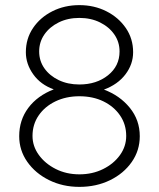

<svg xmlns="http://www.w3.org/2000/svg" viewBox="-20 -727 620 750"><path d="M290 3Q225 3 171.5 -23.5Q118 -50 86.5 -95Q55 -140 55 -195Q55 -258 90.5 -305.5Q126 -353 190 -378Q139 -396 110 -436.5Q81 -477 81 -523Q81 -576 109 -617.5Q137 -659 184.5 -683Q232 -707 290 -707Q348 -707 395.5 -683Q443 -659 471.5 -617.5Q500 -576 500 -523Q500 -476 470 -436.5Q440 -397 386 -377Q448 -354 487 -306Q526 -258 526 -195Q526 -139 494.5 -94Q463 -49 409.5 -23Q356 3 290 3ZM290 -397Q357 -397 402 -433Q447 -469 447 -526Q447 -563 426.5 -592.5Q406 -622 370.5 -639.5Q335 -657 290 -657Q245 -657 209.5 -639.5Q174 -622 153.5 -592.5Q133 -563 133 -526Q133 -489 153.5 -460Q174 -431 209.5 -414Q245 -397 290 -397ZM290 -46Q341 -46 382.5 -66.5Q424 -87 448.5 -121Q473 -155 473 -196Q473 -241 449 -276Q425 -311 384 -331Q343 -351 290 -351Q238 -351 196.5 -331Q155 -311 131 -276Q107 -241 107 -196Q107 -156 131.5 -122Q156 -88 197.5 -67Q239 -46 290 -46Z"/></svg>

Font: Readex Pro ExtraLight
Style: Regular
Weight: 200
Designer: Bonnie Shaver-Troup, Thomas Jockin
Foundry: Lexend
Version: Version 1.203; ttfautohint (v1.8.3)